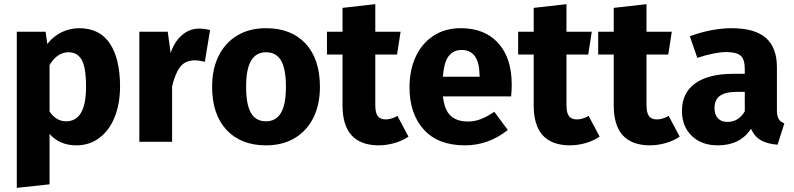

<svg xmlns="http://www.w3.org/2000/svg" viewBox="-20 -684 3831 926"><path d="M559 -267Q559 -185 533.5 -120.5Q508 -56 460 -19.5Q412 17 348 17Q268 17 219 -38V205L61 222V-531H200L208 -472Q239 -511 279 -529.5Q319 -548 361 -548Q461 -548 510 -474Q559 -400 559 -267ZM395 -265Q395 -359 374 -395.5Q353 -432 310 -432Q283 -432 259.5 -416Q236 -400 219 -370V-146Q251 -99 299 -99Q395 -99 395 -265Z M993 -539 968 -386Q938 -393 920 -393Q874 -393 849.5 -362Q825 -331 810 -267V0H652V-531H789L803 -428Q821 -483 857.5 -514.5Q894 -546 940 -546Q968 -546 993 -539Z M1523 -265Q1523 -180 1491.5 -116.5Q1460 -53 1401.5 -18Q1343 17 1263 17Q1142 17 1072.5 -57.5Q1003 -132 1003 -266Q1003 -351 1034.5 -414.5Q1066 -478 1124.5 -513Q1183 -548 1263 -548Q1385 -548 1454 -473.5Q1523 -399 1523 -265ZM1167 -266Q1167 -179 1190.5 -139Q1214 -99 1263 -99Q1311 -99 1335 -139.5Q1359 -180 1359 -265Q1359 -352 1335.5 -392Q1312 -432 1263 -432Q1215 -432 1191 -391.5Q1167 -351 1167 -266Z M1950 -25Q1921 -5 1882.5 6Q1844 17 1806 17Q1632 16 1632 -175V-421H1557V-531H1632V-646L1790 -664V-531H1912L1895 -421H1790V-177Q1790 -140 1802 -124Q1814 -108 1840 -108Q1867 -108 1897 -125Z M2445 -219H2116Q2124 -152 2154 -125Q2184 -98 2237 -98Q2269 -98 2299 -109.5Q2329 -121 2364 -145L2429 -57Q2336 17 2222 17Q2093 17 2024 -59Q1955 -135 1955 -263Q1955 -344 1984 -408.5Q2013 -473 2069 -510.5Q2125 -548 2203 -548Q2318 -548 2383 -476Q2448 -404 2448 -276Q2448 -243 2445 -219ZM2293 -321Q2291 -443 2207 -443Q2166 -443 2143.5 -413Q2121 -383 2116 -314H2293Z M2872 -25Q2843 -5 2804.5 6Q2766 17 2728 17Q2554 16 2554 -175V-421H2479V-531H2554V-646L2712 -664V-531H2834L2817 -421H2712V-177Q2712 -140 2724 -124Q2736 -108 2762 -108Q2789 -108 2819 -125Z M3258 -25Q3229 -5 3190.5 6Q3152 17 3114 17Q2940 16 2940 -175V-421H2865V-531H2940V-646L3098 -664V-531H3220L3203 -421H3098V-177Q3098 -140 3110 -124Q3122 -108 3148 -108Q3175 -108 3205 -125Z M3763 -89 3730 14Q3681 10 3650 -7.5Q3619 -25 3602 -63Q3550 17 3442 17Q3363 17 3316 -29Q3269 -75 3269 -149Q3269 -236 3333 -282Q3397 -328 3518 -328H3572V-351Q3572 -398 3552 -415.5Q3532 -433 3482 -433Q3456 -433 3419 -425.5Q3382 -418 3343 -405L3307 -509Q3357 -528 3409.5 -538Q3462 -548 3507 -548Q3621 -548 3674 -501Q3727 -454 3727 -360V-154Q3727 -124 3735.5 -110Q3744 -96 3763 -89ZM3572 -147V-241H3533Q3479 -241 3452.5 -222Q3426 -203 3426 -163Q3426 -131 3442.5 -113.5Q3459 -96 3488 -96Q3542 -96 3572 -147Z"/></svg>

Font: Statis Sans
Style: Bold
Weight: 700
Designer: bBox Type GmbH
Foundry: bBox Type GmbH
Version: Version 1.000